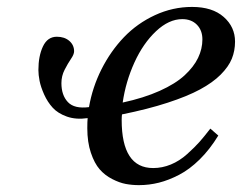

<svg xmlns="http://www.w3.org/2000/svg" viewBox="-20 -522 698 554"><path d="M90.8 -319.8Q90.8 -360.4 104 -388.2Q117.2 -416 144 -416Q166 -416 179.9 -404.1Q193.8 -392.1 193.8 -374Q193.8 -365.2 184.8 -352.1Q175.8 -338.9 166.5 -320.8Q157.2 -302.7 157.2 -282.2Q157.2 -247.1 176 -227.3Q194.8 -207.5 236.8 -212.9Q246.6 -270 272.9 -322.3Q299.3 -374.5 337.6 -414.6Q376 -454.6 427.2 -478.3Q478.5 -502 534.2 -502Q592.8 -502 625.5 -473.1Q658.2 -444.3 658.2 -401.9Q658.2 -375.5 648.9 -352.5Q639.6 -329.6 616.7 -306.6Q593.8 -283.7 557.1 -263.9Q520.5 -244.1 463.6 -225.6Q406.7 -207 332 -191.9Q331.1 -185.1 331.1 -175.8Q331.1 -37.1 421.9 -37.1Q448.2 -37.1 473.1 -47.4Q498 -57.6 520 -77.4Q542 -97.2 555.4 -112.3Q568.8 -127.4 586.9 -150.9L609.9 -130.9Q585.4 -90.8 556.2 -62Q526.9 -33.2 496.8 -17.6Q466.8 -2 438.5 5.1Q410.2 12.2 380.9 12.2Q361.3 12.2 343 8.8Q324.7 5.4 303.7 -5.4Q282.7 -16.1 267.6 -33.4Q252.4 -50.8 242.2 -81.3Q231.9 -111.8 231.9 -151.9Q231.9 -171.4 232.9 -181.2Q199.7 -176.3 173.3 -185.5Q147 -194.8 132.1 -211.2Q117.2 -227.5 107.4 -249.3Q97.7 -271 94.2 -288.6Q90.8 -306.2 90.8 -319.8ZM334 -226.1Q395 -239.3 440.7 -259.8Q486.3 -280.3 512.7 -304.7Q539.1 -329.1 551.5 -355Q564 -380.9 564 -408.2Q564 -434.6 548.1 -450.7Q532.2 -466.8 505.9 -466.8Q467.3 -466.8 430.2 -431.9Q393.1 -397 367.9 -341.8Q342.8 -286.6 334 -226.1Z"/></svg>

Font: Linguistics Pro
Style: Italic
Weight: 400
Italic angle: -12°
Designer: Stefan Peev, Context Ltd
Foundry: Stefan Peev, Context Ltd
Version: Version 001.000